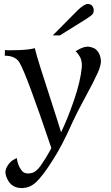

<svg xmlns="http://www.w3.org/2000/svg" viewBox="-20 -720 556 965"><path d="M487 -419Q490 -396 470.5 -352.5Q451 -309 409.5 -233Q368 -157 345 -107Q292 13 245 85Q196 163 161.5 195.5Q127 228 81 225Q30 221 11 166Q2 141 15 118Q28 95 46 84L64 74Q70 114 89 137Q104 157 137 150Q161 146 185 112Q195 98 208 77Q221 56 229.5 40.5Q238 25 238 24Q111 -353 77 -407Q56 -440 4 -440L5 -469Q11 -466 69.5 -468Q128 -470 155 -478Q162 -447 184.5 -376Q207 -305 239.5 -205Q272 -105 287 -55Q319 -121 351.5 -215Q384 -309 391 -380Q392 -392 391 -402Q390 -412 387.5 -420.5Q385 -429 381 -435.5Q377 -442 373.5 -447Q370 -452 367 -455.5Q364 -459 362 -460L360 -462L363 -464Q366 -466 371 -469Q376 -472 382 -475Q388 -478 396.5 -481Q405 -484 414 -485Q419 -486 427.5 -485Q436 -484 449.5 -479Q463 -474 473.5 -458.5Q484 -443 487 -419ZM451 -668Q451 -660 448.5 -654Q446 -648 437.5 -641.5Q429 -635 427.5 -634Q426 -633 414 -625L281 -542H245L372 -670Q404 -700 421 -700Q435 -700 443 -691Q451 -682 451 -668Z"/></svg>

Font: GFS Artemisia
Style: Regular
Weight: 400
Designer: Takis Katsoulidis and George D. Matthiopoulos
Foundry: Takis Katsoulidis and George D. Matthiopoulos
Version: Version 1.0